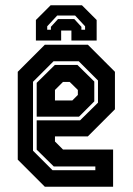

<svg xmlns="http://www.w3.org/2000/svg" viewBox="-20 -710 504 730"><path d="M314 -540 417 -437V-294.5L314 -191.5H189V-172L219.5 -141.5H410V0H150.5L47.5 -103V-437L150.5 -540ZM279.5 -477H183.5L105.5 -399V-137L179.5 -63H342.5V-77H184.5L119.5 -141V-252.5H284.5L352.5 -319.5V-404ZM274.5 -463 338.5 -400V-324.5L280.5 -266.5H119.5V-395L188.5 -463ZM245 -398.5H219.5L189 -368V-328H255L276 -349V-368ZM291.5 -690 347.5 -634V-556H251.5V-594H212.5V-556H116.5V-634L172.5 -690ZM265.5 -651H197.5L159.5 -610V-597H173.5V-608L200.5 -637.5H262.5L289.5 -608V-597H303.5V-610Z"/></svg>

Font: Tourney Condensed Regular
Style: Bold
Weight: 700
Width: 3
Designer: Tyler Finck
Foundry: Etcetera Type Co
Version: Version 1.010; ttfautohint (v1.8.3)